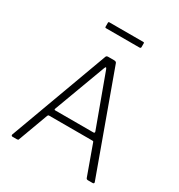

<svg xmlns="http://www.w3.org/2000/svg" viewBox="-214 -1076 1134 1217"><g transform="rotate(30 353.0 -467.5)"><path d="M59 0Q55 0 52.5 -3Q50 -6 51 -11L315 -730Q317 -737 321 -739.5Q325 -742 332 -742H375Q391 -742 394 -731L655 -12Q657 -7 654.5 -3.5Q652 0 647 0H612Q601 0 598 -9L520 -225Q519 -229 517 -230.5Q515 -232 510 -232H194Q187 -232 184 -225L104 -8Q103 -3 100 -1.5Q97 0 92 0H59ZM490 -280Q501 -280 498 -291L360 -667Q356 -677 352.5 -677Q349 -677 345 -666L205 -289Q202 -280 211 -280ZM484 -929V-901Q484 -892 473 -892H230Q225 -892 223.5 -894Q222 -896 222 -901V-927Q222 -935 228 -935H478Q484 -935 484 -929Z"/></g></svg>

Font: Libre Franklin ExtraLight
Style: Regular
Weight: 250
Designer: Pablo Impallari, Rodrigo Fuenzalida, Nhung Nguyen
Foundry: Impallari Type
Version: Version 3.000